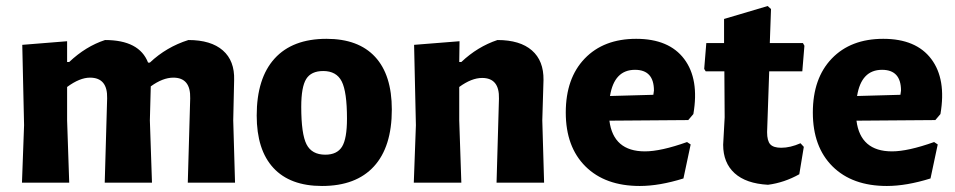

<svg xmlns="http://www.w3.org/2000/svg" viewBox="-20 -607 3175 638"><path d="M203 -470V-401H210Q265 -453 329 -474Q443 -474 472 -399H478Q533 -451 606 -474Q681 -474 720.5 -439.5Q760 -405 758 -341L755 -207L761 0H604L612 -280Q614 -349 556 -349Q521 -349 481 -320L478 -207L485 0H328L336 -280Q338 -349 279 -349Q245 -349 203 -318V-207L210 0H53L60 -191L54 -458Z M1065 -478Q1171 -478 1226.5 -418Q1282 -358 1282 -243Q1282 -119 1222.5 -54Q1163 11 1050 11Q944 11 888.5 -49Q833 -109 833 -223Q833 -347 892.5 -412.5Q952 -478 1065 -478ZM1054 -371Q1014 -371 997.5 -344.5Q981 -318 981 -252Q981 -162 998.5 -127.5Q1016 -93 1061 -93Q1100 -93 1116.5 -119.5Q1133 -146 1133 -213Q1133 -302 1115.5 -336.5Q1098 -371 1054 -371Z M1507 -470 1506 -401H1513Q1567 -452 1633 -474Q1708 -474 1747.5 -439.5Q1787 -405 1786 -341L1782 -207L1788 0H1630L1638 -279Q1640 -348 1582 -348Q1547 -348 1506 -318V-207L1513 0H1355L1362 -191L1356 -458Z M2106 11Q1991 11 1925.5 -54Q1860 -119 1860 -233Q1860 -347 1923 -412.5Q1986 -478 2094 -478Q2203 -478 2253.5 -411Q2304 -344 2284 -228L2267 -208L2005 -206Q2018 -104 2123 -104Q2176 -104 2263 -135L2275 -127L2251 -14Q2171 11 2106 11ZM2090 -375Q2021 -375 2007 -288L2151 -292L2153 -306Q2153 -375 2090 -375Z M2532 7Q2459 3 2421 -31.5Q2383 -66 2383 -126L2388 -217L2387 -370H2325L2320 -378L2327 -464H2386V-544L2531 -587L2542 -577L2538 -464H2648L2653 -455L2646 -370H2536L2529 -168Q2529 -139 2539.5 -127.5Q2550 -116 2576 -116Q2606 -116 2640 -131L2651 -119L2636 -28Q2586 0 2532 7Z M2927 11Q2812 11 2746.5 -54Q2681 -119 2681 -233Q2681 -347 2744 -412.5Q2807 -478 2915 -478Q3024 -478 3074.5 -411Q3125 -344 3105 -228L3088 -208L2826 -206Q2839 -104 2944 -104Q2997 -104 3084 -135L3096 -127L3072 -14Q2992 11 2927 11ZM2911 -375Q2842 -375 2828 -288L2972 -292L2974 -306Q2974 -375 2911 -375Z"/></svg>

Font: Alegreya Sans ExtraBold
Style: Regular
Weight: 800
Designer: Juan Pablo del Peral
Foundry: Huerta Tipografica
Version: Version 2.007